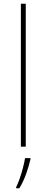

<svg xmlns="http://www.w3.org/2000/svg" viewBox="-20 -780 247 1021"><path d="M117 0H91V-760H117ZM142 67Q133 106 118.5 146Q104 186 83 221H66V215Q74 200 84 171.5Q94 143 102 112.5Q110 82 113 61H142Z"/></svg>

Font: Noto Sans Sinhala UI Thin
Style: Regular
Weight: 100
Designer: Jelle Bosma - Monotype Design Team
Foundry: Monotype Imaging Inc.
Version: Version 2.006; ttfautohint (v1.8.4.7-5d5b)